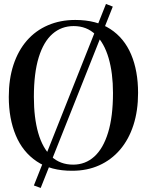

<svg xmlns="http://www.w3.org/2000/svg" viewBox="-20 -853 744 972"><path d="M516.5 -833 551 -819.5 186 98.5 151.5 86ZM345.5 11.5Q237.5 12 166.2 -35.8Q95 -83.5 59.8 -168Q24.5 -252.5 24.5 -362.5Q24.5 -453 48.2 -525Q72 -597 116.2 -647.8Q160.5 -698.5 222.8 -725.2Q285 -752 361 -752Q468 -752 538.5 -706Q609 -660 644 -577Q679 -494 679 -382.5Q679 -292.5 655.5 -219.8Q632 -147 587.8 -95.2Q543.5 -43.5 482.2 -16Q421 11.5 345.5 11.5ZM350.5 -19.5Q412 -19.5 457.2 -60.2Q502.5 -101 527.2 -181.8Q552 -262.5 552 -382.5Q552 -483 529.8 -559.2Q507.5 -635.5 463.2 -678.2Q419 -721 353 -721Q291 -721 245.8 -681.5Q200.5 -642 176 -562.5Q151.5 -483 151.5 -362.5Q151.5 -257 173.5 -180Q195.5 -103 239.8 -61.2Q284 -19.5 350.5 -19.5Z"/></svg>

Font: Merriweather 120pt Medium
Style: Regular
Weight: 500
Version: Version 2.100